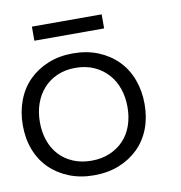

<svg xmlns="http://www.w3.org/2000/svg" viewBox="-82 -662 699 740"><g transform="rotate(-10 268.0 -292.0)"><path d="M466.8 -226.1Q466.8 -172.9 450 -129.4Q433.1 -85.9 401.6 -54.9Q370.1 -23.9 326.2 -6.3Q282.2 11.2 228 11.2Q174.8 11.2 130.9 -6.3Q86.9 -23.9 55.4 -54.9Q23.9 -85.9 7.1 -129.4Q-9.8 -172.9 -9.8 -226.1Q-9.8 -277.8 7.1 -322.5Q23.9 -367.2 55.4 -398.7Q86.9 -430.2 130.9 -448Q174.8 -465.8 228 -465.8Q282.2 -465.8 326.2 -448Q370.1 -430.2 401.6 -398.7Q433.1 -367.2 450 -322.5Q466.8 -277.8 466.8 -226.1ZM399.9 -226.1Q399.9 -265.1 388.4 -298.1Q377 -331.1 354.5 -356Q332 -380.9 300 -395Q268.1 -409.2 228 -409.2Q188 -409.2 156 -395Q124 -380.9 102.1 -356Q80.1 -331.1 68.6 -298.1Q57.1 -265.1 57.1 -226.1Q57.1 -187 68.6 -154.1Q80.1 -121.1 102.1 -97.2Q124 -73.2 156 -59.6Q188 -45.9 228 -45.9Q268.1 -45.9 300 -59.6Q332 -73.2 354.5 -97.2Q377 -121.1 388.4 -154.1Q399.9 -187 399.9 -226.1ZM363.8 -539.6H90.8V-594.7H363.8Z"/></g></svg>

Font: Anonymous Pro
Style: Regular
Weight: 400
Monospace: yes
Designer: Mark Simonson
Version: Version 1.002